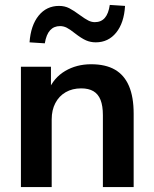

<svg xmlns="http://www.w3.org/2000/svg" viewBox="-20 -760 625 780"><path d="M65 0V-489H187V-391H176Q198 -444 244.5 -471.5Q291 -499 350 -499Q409 -499 447 -477Q485 -455 504 -410.5Q523 -366 523 -298V0H398V-292Q398 -330 388.5 -354Q379 -378 359.5 -389.5Q340 -401 310 -401Q274 -401 247 -385.5Q220 -370 205 -341.5Q190 -313 190 -275V0ZM162 -584 100 -588Q105 -657 137 -696.5Q169 -736 220 -736Q243 -736 261.5 -726.5Q280 -717 304 -699Q326 -683 339 -676.5Q352 -670 365 -670Q391 -670 406 -687.5Q421 -705 426 -740L488 -736Q484 -667 452 -627.5Q420 -588 369 -588Q348 -588 329.5 -596Q311 -604 284 -625Q264 -641 251 -647.5Q238 -654 224 -654Q199 -654 183.5 -637Q168 -620 162 -584Z"/></svg>

Font: NunitoSans3
Style: Bold
Weight: 700
Designer: Vernon Adams
Foundry: Vernon Adams
Version: Version 3.101;gftools[0.9.27]